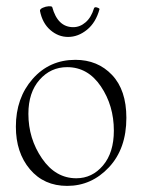

<svg xmlns="http://www.w3.org/2000/svg" viewBox="-20 -595 465 629"><path d="M203 -474Q171 -474 145 -496.5Q119 -519 111 -559Q110 -565 120 -569.5Q130 -574 139.5 -574.5Q149 -575 151 -572Q169 -506 220 -506Q242 -506 260.5 -522Q279 -538 288 -568Q290 -573 298 -570.5Q306 -568 306 -565Q294 -521 265 -497.5Q236 -474 203 -474ZM200 14Q124 14 78 -40.5Q32 -95 32 -180Q32 -274 87 -336.5Q142 -399 227 -399Q300 -399 347 -349.5Q394 -300 394 -209Q394 -108 337 -47Q280 14 200 14ZM230 -11Q282 -11 317.5 -53Q353 -95 353 -167Q353 -249 310.5 -312Q268 -375 200 -375Q146 -375 109.5 -333.5Q73 -292 73 -222Q73 -141 117.5 -76Q162 -11 230 -11Z"/></svg>

Font: Cormorant Upright Light
Style: Regular
Weight: 300
Designer: Christian Thalmann (Catharsis Fonts)
Foundry: Catharsis Fonts
Version: Version 3.302;PS 003.302;hotconv 1.0.88;makeotf.lib2.5.64775